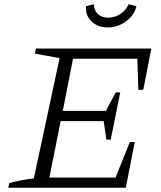

<svg xmlns="http://www.w3.org/2000/svg" viewBox="-20 -882 757 902"><path d="M19 0 23 -22Q54 -30 83 -35.5Q112 -41 139 -44L260 -609L144 -630L149 -654H691L653 -460H630L625 -606H323L275 -361H477L524 -448H545L500 -226H480L467 -313H265L212 -48H523L590 -215H613L571 0ZM486 -753Q454 -753 430 -766.5Q406 -780 393.5 -802.5Q381 -825 384 -853L421 -862Q421 -834 439.5 -816.5Q458 -799 489 -799Q520 -799 546.5 -817Q573 -835 584 -862L621 -853Q615 -825 595 -802.5Q575 -780 546.5 -766.5Q518 -753 486 -753Z"/></svg>

Font: Piazzolla 8pt ExtraLight
Style: Italic
Weight: 250
Italic angle: -11.3°
Designer: Juan Pablo del Peral
Foundry: Huerta Tipografica
Version: Version 2.001